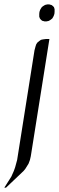

<svg xmlns="http://www.w3.org/2000/svg" viewBox="-41 -592 272 886"><path d="M-21 273.9 11.2 223.1 22.9 196.8 28.8 180.2 38.1 146 118.2 -359.9 123 -377.9 126 -387.2 130.9 -395 140.1 -402.8 147.9 -408.2 157.2 -410.2 171.9 -412.1H187L101.1 128.9L97.2 146L90.8 163.1L77.1 185.1L75.2 188L67.9 196.8L-13.2 273.9ZM140.1 -515.1V-519V-527.8L141.1 -537.1L144 -545.9L146 -549.8L151.9 -559.1L158.2 -564L166 -568.8L168.9 -569.8L178.2 -571.8H186L192.9 -569.8L196.8 -568.8L203.1 -564L208 -559.1L210.9 -549.8V-545.9V-537.1L210 -527.8L207 -519L205.1 -515.1L200.2 -506.8L192.9 -501L185.1 -496.1L182.1 -495.1L172.9 -493.2H165L158.2 -495.1L153.8 -496.1L147.9 -501L143.1 -506.8Z"/></svg>

Font: Petahja
Style: Italic
Weight: 400
Designer: T. Christopher White
Version: Version 1.1